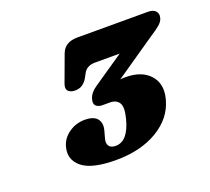

<svg xmlns="http://www.w3.org/2000/svg" viewBox="-77 -795 631 577"><g transform="rotate(-20 238.0 -507.0)"><path d="M406.5 -434Q392 -379 337.8 -346.5Q283.5 -314 204.5 -314Q127.5 -314 96.5 -339.2Q65.5 -364.5 76 -403Q82.5 -428 105.2 -444Q128 -460 156 -460Q185 -460 196 -446Q207 -432 201 -409.5L194 -384Q191 -372 196.5 -363.2Q202 -354.5 218 -354.5Q257 -354.5 274 -419Q283.5 -455 274.8 -469Q266 -483 245.5 -483H222Q209 -483 201.8 -489.5Q194.5 -496 198.5 -510.5Q203.5 -530 227.5 -545.5L323.5 -611H244.5Q217 -611 206.5 -589.5L200.5 -578.5Q194 -566.5 184.2 -559.5Q174.5 -552.5 160 -552.5Q145.5 -552.5 138.2 -560.2Q131 -568 137 -583.5L168 -667.5Q179.5 -700 220.5 -700H446Q463 -700 470.5 -691.5Q478 -683 474.5 -670Q472 -659.5 461 -650Q450 -640.5 429.5 -627.5L298.5 -537.5Q306 -538.5 315 -538.5Q367.5 -538.5 393.2 -509.2Q419 -480 406.5 -434Z"/></g></svg>

Font: Fraunces 9pt S100
Style: Bold Italic
Weight: 700
Italic angle: -16°
Version: Version 1.000; ttfautohint (v1.8.3)